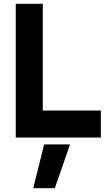

<svg xmlns="http://www.w3.org/2000/svg" viewBox="-20 -720 586 1005"><path d="M62.5 0V-700H204V-141.5H508V0ZM133.5 -71H440H133.5V-629.5ZM154 265 211 36H346.5L267 265ZM225.5 212H225L259 102H259.5Z"/></svg>

Font: Tourney Thin Black
Style: Regular
Weight: 900
Version: Version 1.015